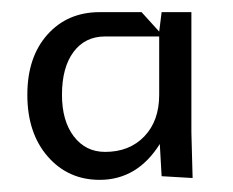

<svg xmlns="http://www.w3.org/2000/svg" viewBox="-20 -500 384 316"><path d="M242 -440H153Q120 -440 101 -414.5Q82 -389 82 -344Q82 -301 101.5 -275.5Q121 -250 153 -250Q193 -250 217.5 -275.5Q242 -301 242 -344ZM295 -480V-282L297 -207L246 -210L243 -263Q206 -204 144 -204Q92 -204 58.5 -242.5Q25 -281 25 -344Q25 -406 58 -443Q91 -480 144 -480H213L242 -448L246 -480Z"/></svg>

Font: Glametrix
Style: Bold
Weight: 700
Designer: gluk
Foundry: gluk
Version: Version 0.40